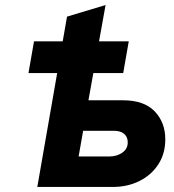

<svg xmlns="http://www.w3.org/2000/svg" viewBox="-20 -742 691 762"><path d="M128 0 246 -676 399 -722 331 -344H468Q552 -344 594 -300Q636 -256 636 -189Q636 -132 608.2 -89.5Q580.5 -47 533.2 -23.5Q486 0 427 0ZM292 -121H414Q443.5 -121 465.2 -136Q487 -151 487 -177Q487 -198 473 -210.5Q459 -223 431 -223H310ZM93 -452 115 -578H491L469 -452Z"/></svg>

Font: Overpass Black
Style: Italic
Weight: 900
Italic angle: -10°
Designer: Delve Withrington, Dave Bailey, Thomas Jockin
Foundry: Delve Fonts LLC
Version: Version 4.000